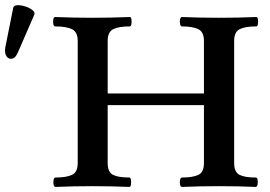

<svg xmlns="http://www.w3.org/2000/svg" viewBox="-20 -733 1062 756"><path d="M199 3Q193 3 191 -6Q189 -15 191 -24.5Q193 -34 199 -34Q241 -34 263.5 -44.5Q286 -55 286 -91V-572Q286 -607 263.5 -618Q241 -629 197 -629Q192 -629 190 -638.5Q188 -648 190 -657Q192 -666 197 -666Q271 -663 344 -663Q418 -663 491 -666Q496 -666 497.5 -657Q499 -648 497.5 -638.5Q496 -629 491 -629Q447 -629 425.5 -618Q404 -607 404 -572V-365H783V-572Q783 -607 761 -618Q739 -629 696 -629Q691 -629 689 -638.5Q687 -648 689 -657Q691 -666 696 -666Q770 -663 843 -663Q916 -663 989 -666Q994 -666 995.5 -657Q997 -648 995.5 -638.5Q994 -629 989 -629Q945 -629 923.5 -618Q902 -607 902 -572V-91Q902 -55 923 -44.5Q944 -34 987 -34Q993 -34 994.5 -24.5Q996 -15 994 -6Q992 3 987 3Q916 0 842 0Q768 0 697 3Q691 3 689 -6Q687 -15 689 -24.5Q691 -34 697 -34Q739 -34 761 -44.5Q783 -55 783 -91V-319H404V-91Q404 -55 425 -44.5Q446 -34 490 -34Q494 -34 495.5 -24.5Q497 -15 495.5 -6Q494 3 490 3Q416 0 344 0Q272 0 199 3ZM52 -530Q42 -505 28 -502Q14 -499 5.5 -511.5Q-3 -524 1 -547L32 -702Q34 -712 48.5 -712.5Q63 -713 80 -707.5Q97 -702 108 -693Q119 -684 115 -675Z"/></svg>

Font: Junicode SmExp
Style: Bold
Weight: 700
Width: 6
Designer: Peter S. Baker
Version: Version 2.205; ttfautohint (v1.8.4)